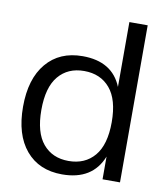

<svg xmlns="http://www.w3.org/2000/svg" viewBox="-82 -779 734 857"><g transform="rotate(10 285.5 -351.0)"><path d="M256.8 9.8Q151.9 9.8 92.5 -60.8Q33.2 -131.3 33.2 -257.8Q33.2 -384.3 92.8 -455.1Q152.3 -525.9 256.8 -525.9Q391.6 -525.9 435.1 -418V-711.9H518.1V0H439V-103Q394.5 9.8 256.8 9.8ZM274.9 -54.2Q349.1 -54.2 392.1 -105Q435.1 -155.8 435.1 -257.8Q435.1 -360.4 392.1 -411.1Q349.1 -461.9 274.9 -461.9Q201.2 -461.9 158.7 -411.1Q116.2 -360.4 116.2 -257.8Q116.2 -155.8 158.7 -105Q201.2 -54.2 274.9 -54.2Z"/></g></svg>

Font: Creato Display
Style: Regular
Weight: 400
Version: Version 1.000